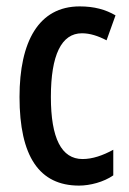

<svg xmlns="http://www.w3.org/2000/svg" viewBox="-20 -570 402 600"><path d="M227 10C261 10 304 -1 334 -22V-102C301 -84 269 -73 238 -73C172 -73 139 -138 139 -267C139 -398 172 -466 236 -466C261 -466 286 -458 313 -444L341 -522C310 -540 275 -550 229 -550C101 -550 41 -440 41 -267C41 -81 103 10 227 10Z"/></svg>

Font: Noto Sans Khmer ExtraCondensed Medium
Style: Regular
Weight: 500
Width: 2
Designer: Danh Hong and the Monotype Design Team
Foundry: Monotype Imaging Inc.
Version: Version 2.004